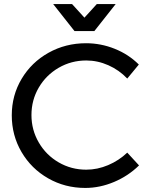

<svg xmlns="http://www.w3.org/2000/svg" viewBox="-20 -919 739 946"><path d="M405 -621Q331 -621 269 -585Q207 -549 171 -487.5Q135 -426 135 -352Q135 -279 171 -217Q207 -155 269 -119Q331 -83 405 -83Q460 -83 513 -105.5Q566 -128 607 -167L665 -104Q612 -52 542 -22.5Q472 7 400 7Q300 7 217 -40.5Q134 -88 86 -170Q38 -252 38 -351Q38 -449 86.5 -530.5Q135 -612 219 -659Q303 -706 404 -706Q477 -706 545.5 -678.5Q614 -651 664 -601L607 -532Q567 -574 514 -597.5Q461 -621 405 -621ZM457 -899H550L445 -766H347L242 -899H335L396 -832Z"/></svg>

Font: Gontserrat
Style: Regular
Weight: 400
Designer: Julieta Ulanovsky
Foundry: Julieta Ulanovsky
Version: Version 6.001